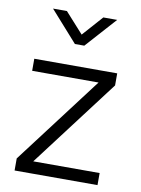

<svg xmlns="http://www.w3.org/2000/svg" viewBox="-83 -789 622 846"><g transform="rotate(10 227.5 -366.0)"><path d="M42 -446V-500H413V-446L116 -54H413V0H42V-54L339 -446ZM207 -595 85 -732H147L229 -641L310 -732H372L249 -595Z"/></g></svg>

Font: Titillium Web[RUS by Daymarius]
Style: Regular
Weight: 300
Designer: Cyrillization by Daymarius
Foundry: Cyrillization by Daymarius
Version: Version 1.002 September 12, 2018